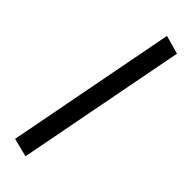

<svg xmlns="http://www.w3.org/2000/svg" viewBox="-242 -678 733 733"><g transform="rotate(45 125.0 -311.5)"><path d="M97 42 22 23 154 -665 229 -644Z"/></g></svg>

Font: Inconsolata UltraCondensed ExtraBold
Style: Regular
Weight: 800
Width: 1
Monospace: yes
Designer: Raph Levien, Cyreal, Brenton Simpson
Foundry: Raph Levien, Cyreal, Google
Version: Version 3.001; ttfautohint (v1.8.2.53-6de2)